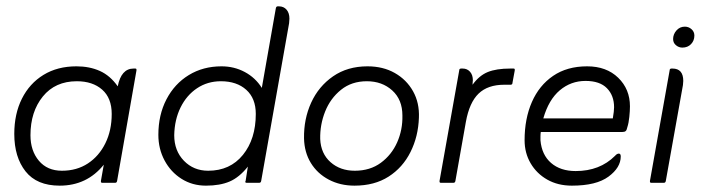

<svg xmlns="http://www.w3.org/2000/svg" viewBox="-20 -576 2224 605"><path d="M307 -57Q254 9 168 9Q96 9 60.5 -36Q25 -81 25 -154Q25 -217 49 -265Q73 -313 117 -340Q161 -367 221 -367Q262 -367 294.5 -352.5Q327 -338 351 -304Q362 -360 401 -360H406Q410 -360 410 -357V-354L349 -6Q348 0 343 0H302Q298 0 298 -4V-6ZM175 -38Q222 -38 257 -61Q292 -84 312 -124.5Q332 -165 332 -217Q332 -267 302 -293.5Q272 -320 222 -320Q154 -320 115 -272Q76 -224 76 -150Q76 -101 102.5 -69.5Q129 -38 175 -38Z M805 -299 849 -549Q850 -556 855 -556H859Q874 -556 883 -545.5Q892 -535 892 -517Q892 -514 891.5 -510.5Q891 -507 891 -503L803 -6Q802 0 797 0H757Q753 0 753 -3Q753 -5 754 -6L761 -51Q734 -17 703.5 -4Q673 9 629 9Q586 9 552 -12.5Q518 -34 498.5 -70.5Q479 -107 479 -151Q479 -214 504.5 -263Q530 -312 575 -339.5Q620 -367 678 -367Q718 -367 751.5 -349Q785 -331 805 -299ZM636 -38Q705 -38 745.5 -88Q786 -138 786 -217Q786 -266 756 -293Q726 -320 676 -320Q634 -320 601 -298Q568 -276 549 -237.5Q530 -199 529 -150Q529 -101 559.5 -69.5Q590 -38 636 -38Z M1097 9Q1052 9 1016 -10Q980 -29 959.5 -62.5Q939 -96 938 -140Q937 -201 960.5 -252.5Q984 -304 1029.5 -335.5Q1075 -367 1138 -367Q1187 -367 1224 -346Q1261 -325 1281.5 -288.5Q1302 -252 1300 -205Q1298 -146 1273.5 -97Q1249 -48 1204.5 -19.5Q1160 9 1097 9ZM1098 -38Q1146 -38 1180 -63Q1214 -88 1231.5 -127.5Q1249 -167 1248 -212Q1248 -262 1216 -291Q1184 -320 1136 -320Q1088 -320 1054.5 -293Q1021 -266 1004.5 -224.5Q988 -183 989 -138Q991 -92 1021.5 -65Q1052 -38 1098 -38Z M1469 -309Q1490 -338 1517 -349Q1544 -360 1588 -360H1598Q1602 -360 1602 -357V-354L1595 -316Q1595 -309 1589 -309H1569Q1517 -309 1488 -281Q1459 -253 1448 -192L1415 -6Q1414 0 1409 0H1369Q1365 0 1365 -4V-6L1427 -354Q1427 -360 1433 -360H1438Q1452 -360 1461 -350Q1470 -340 1470 -323Q1470 -322 1469.5 -318Q1469 -314 1469 -309Z M1684 -160Q1683 -153 1683 -146Q1683 -139 1683 -134Q1687 -88 1716.5 -62.5Q1746 -37 1794 -37Q1870 -37 1918 -85Q1924 -92 1930 -92Q1936 -92 1936 -83Q1936 -48 1897.5 -19.5Q1859 9 1782 9Q1738 9 1704.5 -10Q1671 -29 1652 -61.5Q1633 -94 1633 -134Q1633 -202 1656 -254.5Q1679 -307 1723 -337Q1767 -367 1830 -367Q1891 -367 1928 -331Q1965 -295 1965 -241Q1965 -227 1963 -207.5Q1961 -188 1957 -176Q1955 -166 1951.5 -163Q1948 -160 1940 -160ZM1692 -203H1911Q1915 -226 1915 -238Q1915 -275 1892.5 -298Q1870 -321 1825 -321Q1779 -321 1744 -291.5Q1709 -262 1692 -203Z M2101 -453Q2101 -468 2111.5 -480Q2122 -492 2138 -492Q2150 -492 2159 -484Q2168 -476 2168 -464Q2168 -448 2157.5 -437Q2147 -426 2130 -426Q2119 -426 2110 -433.5Q2101 -441 2101 -453ZM2032 0Q2028 0 2028 -4V-6L2090 -354Q2090 -360 2096 -360H2099Q2133 -360 2133 -321Q2133 -318 2132.5 -315Q2132 -312 2132 -308L2078 -6Q2077 0 2072 0Z"/></svg>

Font: Zain Light
Style: Italic
Weight: 300
Italic angle: -10°
Designer: Zain,Boutros
Foundry: Mobile Telecommunications Company (Zain), 2024
Version: Version 1.51; ttfautohint (v1.8.4)